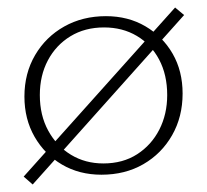

<svg xmlns="http://www.w3.org/2000/svg" viewBox="-20 -459 551 511"><path d="M250 6Q191 6 145 -21Q99 -48 72 -95Q45 -142 45 -202Q45 -264 73.5 -312.5Q102 -361 151 -388.5Q200 -416 262 -416Q321 -416 367 -389Q413 -362 439.5 -316Q466 -270 466 -210Q466 -148 438 -99Q410 -50 361.5 -22Q313 6 250 6ZM255 -24Q307 -24 345 -48.5Q383 -73 404 -114Q425 -155 425 -206Q425 -260 403.5 -300.5Q382 -341 344 -363.5Q306 -386 257 -386Q206 -386 167.5 -362.5Q129 -339 107.5 -298.5Q86 -258 86 -206Q86 -152 108.5 -111Q131 -70 169 -47Q207 -24 255 -24ZM67 32 43 11 446 -439 470 -419Z"/></svg>

Font: Ysabeau Infant ExtraLight
Style: Regular
Weight: 250
Designer: Christian Thalmann (Catharsis Fonts)
Version: Version 2.001;gftools[0.9.30]; featfreeze: ss01,ss02,lnum